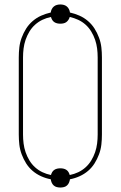

<svg xmlns="http://www.w3.org/2000/svg" viewBox="-20 -797 540 859"><path d="M250 42Q242 42 234 40Q226 38 220 32.5Q214 27 211 19.5Q208 12 207 5Q185 1 164 -8.5Q143 -18 126 -32.5Q109 -47 97 -66Q85 -85 77 -106.5Q69 -128 66.5 -150Q64 -172 64 -195V-540Q64 -563 66.5 -585Q69 -607 77 -628.5Q85 -650 97 -669Q109 -688 126.5 -703Q144 -718 164.5 -727Q185 -736 207 -741Q208 -749 211.5 -756Q215 -763 221 -768Q227 -773 234.5 -775Q242 -777 250 -777Q258 -777 265.5 -775Q273 -773 279 -768Q285 -763 288.5 -756Q292 -749 293 -741Q315 -736 335.5 -727Q356 -718 373.5 -703Q391 -688 403 -669Q415 -650 423 -628.5Q431 -607 433.5 -585Q436 -563 436 -540V-195Q436 -172 433.5 -150Q431 -128 423 -106.5Q415 -85 403 -66Q391 -47 374 -32.5Q357 -18 336 -8.5Q315 1 293 5Q292 12 289 19.5Q286 27 280 32.5Q274 38 266 40Q258 42 250 42ZM208 -14Q210 -21 213.5 -27Q217 -33 223 -37Q229 -41 236 -42.5Q243 -44 250 -44Q257 -44 264 -42.5Q271 -41 277 -37Q283 -33 286.5 -27Q290 -21 292 -14Q312 -18 330 -26.5Q348 -35 363 -48.5Q378 -62 388.5 -79.5Q399 -97 405.5 -116Q412 -135 414.5 -155Q417 -175 417 -195V-540Q417 -560 414.5 -580Q412 -600 405.5 -619Q399 -638 388.5 -655.5Q378 -673 363 -686.5Q348 -700 329.5 -708.5Q311 -717 292 -721Q290 -714 286 -708Q282 -702 276.5 -698Q271 -694 264 -692.5Q257 -691 250 -691Q243 -691 236 -692.5Q229 -694 223 -698Q217 -702 213.5 -708Q210 -714 208 -721Q188 -717 170 -708.5Q152 -700 137 -686.5Q122 -673 111.5 -655.5Q101 -638 94.5 -619Q88 -600 85.5 -580Q83 -560 83 -540V-195Q83 -175 85.5 -155Q88 -135 94.5 -116Q101 -97 111.5 -79.5Q122 -62 137 -48.5Q152 -35 170 -26.5Q188 -18 208 -14Z"/></svg>

Font: Zed Mono Thin
Style: Regular
Weight: 100
Monospace: yes
Designer: Belleve Invis
Foundry: Belleve Invis
Version: Version 1.0.0; ttfautohint (v1.8.4)